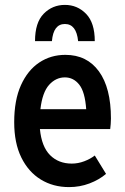

<svg xmlns="http://www.w3.org/2000/svg" viewBox="-20 -753 512 784"><path d="M38 -254Q38 -344 65.5 -405Q93 -466 140 -497.5Q187 -529 247 -529Q335 -529 384 -461.5Q433 -394 433 -269Q433 -257 432 -246Q431 -235 430 -226H143Q150 -154 184.5 -119.5Q219 -85 273 -85Q299 -85 324 -94.5Q349 -104 367 -118L413 -43Q385 -19 345.5 -4Q306 11 262 11Q197 11 146.5 -20Q96 -51 67 -110Q38 -169 38 -254ZM245 -437Q208 -437 180.5 -406.5Q153 -376 145 -307H332Q327 -378 303.5 -407.5Q280 -437 245 -437ZM367 -585H299Q292 -655 245 -655Q198 -655 192 -585H123Q123 -661 158.5 -697Q194 -733 245 -733Q296 -733 331.5 -696.5Q367 -660 367 -585Z"/></svg>

Font: Radio Canada Condensed Medium
Style: Regular
Weight: 500
Width: 3
Designer: Charles Daoud, Etienne Aubert Bonn, Alexandre Saumier Demers, Jacques Le Bailly
Foundry: Radio-Canada
Version: Version 2.104; ttfautohint (v1.8.4.7-5d5b);gftools[0.9.28.de